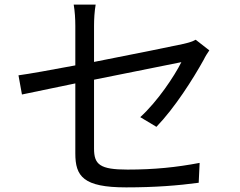

<svg xmlns="http://www.w3.org/2000/svg" viewBox="-20 -793 1040 831"><path d="M886 -575 827 -621C815 -614 796 -608 774 -603C732 -594 557 -558 387 -525V-681C387 -710 389 -744 394 -773H299C304 -744 306 -711 306 -681V-510C200 -490 105 -473 60 -467L75 -384L306 -432V-129C306 -30 340 18 526 18C651 18 751 10 840 -2L844 -88C744 -69 648 -59 532 -59C412 -59 387 -81 387 -150V-448L765 -524C735 -464 662 -354 587 -286L657 -244C737 -327 816 -452 862 -535C868 -548 879 -565 886 -575Z"/></svg>

Font: ChiuKong Gothic CL
Style: Regular
Weight: 400
Designer: Ryoko NISHIZUKA 西塚涼子 (kana, bopomofo & ideographs); Paul D. Hunt (Latin, Greek & Cyrillic); Sandoll Communications 산돌커뮤니
Foundry: Adobe
Version: Version 1.300